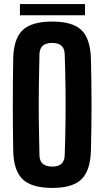

<svg xmlns="http://www.w3.org/2000/svg" viewBox="-20 -915 514 944"><path d="M237 9Q136 9 91.5 -33.5Q47 -76 45 -174Q43 -284 43 -400.5Q43 -517 45 -627Q47 -725 91.5 -767Q136 -809 237 -809Q337 -809 380.5 -767Q424 -725 427 -627Q430 -516 430 -400Q430 -284 427 -174Q424 -76 380.5 -33.5Q337 9 237 9ZM237 -96Q296 -96 298 -150Q301 -226 302 -313.5Q303 -401 302 -488Q301 -575 298 -650Q296 -704 237 -704Q176 -704 174 -650Q172 -575 171 -488Q170 -401 171 -313.5Q172 -226 174 -150Q176 -96 237 -96ZM78 -840V-895H398V-840Z"/></svg>

Font: Big Shoulders Display ExtraBold
Style: Regular
Weight: 800
Designer: Patric King
Foundry: XO Type Co
Version: Version 1.000; ttfautohint (v1.8.2)